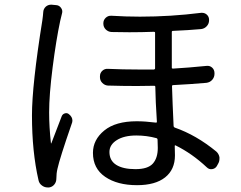

<svg xmlns="http://www.w3.org/2000/svg" viewBox="-20 -781 1040 830"><path d="M167 -729.5Q168 -743.2 178.7 -752.9Q188.5 -760.7 200.2 -760.7Q202.1 -760.7 203.1 -760.7L223.6 -758.8Q236.3 -757.8 244.1 -746.6Q252 -735.4 248 -722.7Q243.2 -705.1 240.2 -690.4Q222.7 -608.4 207.5 -489.7Q192.4 -371.1 192.4 -294.9Q192.4 -232.4 200.2 -162.1Q200.2 -161.1 201.2 -161.1Q202.1 -161.1 202.1 -162.1Q218.8 -207 247.1 -279.3Q251 -288.1 260.7 -291Q270.5 -293.9 278.3 -287.1Q293 -275.4 293 -259.8Q293 -252.9 290 -246.1Q238.3 -96.7 228.5 -51.8Q223.6 -31.2 223.6 -8.8Q223.6 5.9 214.8 16.6Q206.1 27.3 192.4 29.3H189.5Q187.5 29.3 185.5 29.3Q172.9 29.3 162.1 21.5Q149.4 12.7 146.5 -2Q118.2 -125 118.2 -282.2Q118.2 -413.1 163.1 -693.4Q166 -713.9 167 -729.5ZM662.1 -141.6Q662.1 -163.1 661.1 -177.7Q661.1 -181.6 657.2 -183.6Q614.3 -195.3 569.3 -195.3Q516.6 -195.3 484.9 -175.3Q453.1 -155.3 453.1 -124Q453.1 -86.9 482.4 -68.4Q511.7 -49.8 565.4 -49.8Q619.1 -49.8 640.6 -73.7Q662.1 -97.7 662.1 -141.6ZM872.1 -496.1Q886.7 -498 897 -488.8Q907.2 -479.5 907.2 -464.8V-461.9Q907.2 -447.3 897.5 -436Q887.7 -424.8 872.1 -422.9Q804.7 -417 728.5 -413.1Q723.6 -413.1 723.6 -408.2Q725.6 -339.8 730.5 -235.4Q731.4 -231.4 735.4 -229.5Q828.1 -197.3 915 -126Q925.8 -116.2 928.7 -101.6Q928.7 -97.7 928.7 -94.7Q928.7 -83 922.9 -73.2L917 -62.5Q910.2 -51.8 897 -49.8Q883.8 -47.9 874 -57.6Q810.5 -117.2 739.3 -152.3Q735.4 -154.3 735.4 -149.4Q736.3 -134.8 736.3 -109.4Q736.3 -47.9 693.8 -14.2Q651.4 19.5 572.3 19.5Q487.3 19.5 434.6 -16.6Q381.8 -52.7 381.8 -120.1Q381.8 -176.8 430.7 -216.8Q479.5 -256.8 571.3 -256.8Q607.4 -256.8 653.3 -251Q658.2 -250 658.2 -254.9Q652.3 -344.7 651.4 -405.3Q651.4 -410.2 646.5 -410.2Q609.4 -409.2 571.3 -409.2Q509.8 -409.2 446.3 -411.1Q432.6 -412.1 422.4 -422.4Q412.1 -432.6 412.1 -447.3V-451.2Q412.1 -465.8 422.4 -475.1Q432.6 -484.4 446.3 -483.4Q509.8 -480.5 579.1 -480.5Q611.3 -480.5 645.5 -480.5Q650.4 -481.4 650.4 -485.4V-639.6Q650.4 -643.6 645.5 -643.6Q592.8 -641.6 539.1 -641.6Q500 -641.6 461.9 -642.6Q447.3 -643.6 437 -653.8Q426.8 -664.1 426.8 -678.7V-680.7Q426.8 -694.3 437 -704.1Q447.3 -713.9 461.9 -712.9Q523.4 -709 585 -709Q717.8 -709 849.6 -725.6Q851.6 -725.6 853.5 -725.6Q865.2 -725.6 874 -717.8Q883.8 -709 883.8 -695.3V-693.4Q883.8 -678.7 874 -668Q864.3 -657.2 849.6 -655.3Q795.9 -650.4 727.5 -647.5Q722.7 -647.5 722.7 -642.6V-488.3Q722.7 -484.4 727.5 -484.4Q794.9 -488.3 872.1 -496.1Z"/></svg>

Font: Gen Jyuu GothicL Regular
Style: Regular
Weight: 400
Designer: [Source Han Sans]
Ryoko NISHIZUKA  (kana & ideographs); Paul D. Hunt (Latin, Greek & Cyrillic); Wenlong ZHANG  (bopomofo
Version: Version 1.002.20150607